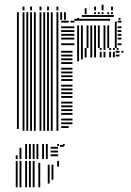

<svg xmlns="http://www.w3.org/2000/svg" viewBox="-20 -556 558 816"><path d="M60 -8H52V-352H60ZM84 0H76V-352H84ZM100 0H92V-352H100ZM116 0H108V-352H116ZM132 0H124V-352H132ZM156 0H148V-352H156ZM172 0H164V-352H172ZM188 0H180V-352H188ZM204 0H196V-352H204ZM228 0H220V-352H228ZM272 -12H240V-20H272ZM288 -28H240V-36H288ZM288 -44H240V-52H288ZM288 -68H240V-76H288ZM288 -84H240V-92H288ZM288 -100H240V-108H288ZM288 -116H240V-124H288ZM288 -140H240V-148H288ZM288 -156H240V-164H288ZM288 -172H240V-180H288ZM288 -188H240V-196H288ZM288 -212H240V-220H288ZM288 -228H240V-236H288ZM288 -244H240V-252H288ZM288 -260H240V-268H288ZM288 -284H240V-292H288ZM288 -300H240V-308H288ZM288 -316H240V-324H288ZM288 -332H240V-340H288ZM316 -296H308V-352H316ZM332 -304H324V-352H332ZM348 -312H340V-352H348ZM372 -312H364V-352H372ZM388 -312H380V-352H388ZM412 -312H404V-336H412ZM428 -312H420V-336H428ZM452 -312H444V-336H452ZM468 -312H460V-336H468ZM488 -316H472V-324H488ZM488 -332H472V-340H488ZM504 -332H496V-340H504ZM412 -344H404V-352H412ZM428 -344H420V-352H428ZM452 -344H444V-352H452ZM468 -344H460V-352H468ZM484 -344H476V-352H484ZM60 -352H52V-472H60ZM84 -352H76V-472H84ZM100 -352H92V-472H100ZM116 -352H108V-472H116ZM132 -352H124V-472H132ZM156 -352H148V-472H156ZM172 -352H164V-472H172ZM188 -352H180V-472H188ZM204 -352H196V-472H204ZM228 -352H220V-472H228ZM296 -364H240V-372H296ZM296 -388H240V-396H296ZM296 -404H240V-412H296ZM296 -420H240V-428H296ZM296 -436H240V-444H296ZM272 -460H240V-468H272ZM296 -460H280V-468H296ZM316 -352H308V-448H316ZM332 -352H324V-448H332ZM356 -352H348V-448H356ZM372 -352H364V-448H372ZM388 -352H380V-448H388ZM404 -352H396V-448H404ZM428 -352H420V-448H428ZM444 -352H436V-448H444ZM448 -468H296V-476H448ZM476 -352H468V-464H476ZM496 -364H480V-372H496ZM496 -388H480V-396H496ZM496 -404H480V-412H496ZM496 -420H480V-428H496ZM496 -436H480V-444H496ZM496 -460H480V-468H496ZM60 -472H52V-496H60ZM84 -472H76V-496H84ZM100 -472H92V-496H100ZM116 -472H108V-496H116ZM132 -472H124V-496H132ZM156 -472H148V-496H156ZM172 -472H164V-496H172ZM188 -472H180V-496H188ZM204 -472H196V-496H204ZM228 -472H220V-496H228ZM244 -472H236V-496H244ZM260 -472H252V-496H260ZM316 -472H308V-480H316ZM464 -484H328V-492H464ZM492 -472H484V-480H492ZM60 -496H52V-504H60ZM84 -496H76V-504H84ZM100 -496H92V-504H100ZM116 -496H108V-504H116ZM132 -496H124V-504H132ZM156 -496H148V-504H156ZM172 -496H164V-504H172ZM188 -496H180V-504H188ZM204 -496H196V-504H204ZM228 -496H220V-504H228ZM244 -496H236V-504H244ZM260 -496H252V-504H260ZM348 -496H340V-521H348ZM388 -496H380V-504H388ZM404 -496H396V-504H404ZM420 -496H412V-504H420ZM444 -496H436V-504H444ZM460 -496H452V-504H460ZM84 -512H76V-528H84ZM116 -512H108V-528H116ZM156 -512H148V-528H156ZM188 -512H180V-528H188ZM228 -512H220V-528H228ZM388 -512H380V-528H388ZM420 -512H412V-536H420ZM460 -512H452V-528H460ZM55 240H47V128H55ZM71 240H63V128H71ZM95 240H87V128H95ZM111 240H103V128H111ZM127 240H119V128H127ZM151 240H143V136H151ZM191 224H183V144H191ZM207 208H199V144H207ZM231 152H223V128H231ZM55 120H47V104H55ZM71 120H63V72H71ZM95 120H87V64H95ZM111 120H103V64H111ZM127 120H119V64H127ZM143 120H135V64H143ZM167 120H159V64H167ZM183 120H175V64H183ZM227 108H195V100H227ZM227 92H195V84H227ZM227 76H195V68H227ZM251 68H235V60H251ZM95 64H87V56H95ZM111 64H103V56H111ZM127 64H119V56H127ZM143 64H135V56H143ZM167 64H159V56H167ZM183 64H175V56H183ZM231 64H223V56H231ZM255 64H247V56H255Z"/></svg>

Font: Rubik Lines
Style: Regular
Weight: 400
Designer: Hubert and Fischer, NaN
Foundry: Hubert and Fischer, NaN
Version: Version 2.201